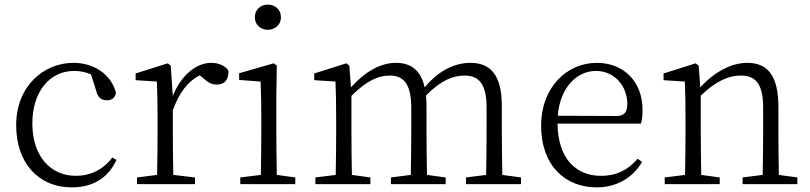

<svg xmlns="http://www.w3.org/2000/svg" viewBox="-20 -797 3507 831"><path d="M466 -115C427 -63 371 -36 308 -36C199 -36 120 -121 120 -262C120 -402 196 -490 301 -490C324 -490 349 -486 374 -475L397 -402C403 -378 416 -363 443 -363C465 -363 478 -374 482 -396C461 -475 387 -525 298 -525C170 -525 50 -425 50 -255C50 -92 146 14 291 14C385 14 450 -30 484 -105Z M719 -513 706 -523 567 -479V-450L659 -444C661 -396 662 -347 662 -281V-227C662 -175 661 -95 660 -40L573 -29V0H824V-29L730 -40C729 -96 728 -175 728 -227V-320C756 -396 792 -444 844 -471L857 -461C877 -442 894 -431 918 -431C954 -431 969 -452 969 -490C958 -511 928 -525 894 -525C828 -525 762 -469 728 -381Z M1139 -668C1170 -668 1196 -690 1196 -722C1196 -756 1170 -777 1139 -777C1108 -777 1083 -756 1083 -722C1083 -690 1108 -668 1139 -668ZM1178 -40C1177 -95 1176 -175 1176 -227V-376L1178 -513L1165 -523L1015 -480V-451L1108 -444C1110 -391 1111 -345 1111 -282V-227C1111 -175 1110 -95 1109 -40L1020 -29V0H1258V-29Z M2154 -40C2153 -95 2152 -173 2152 -227V-339C2152 -473 2102 -525 2016 -525C1947 -525 1878 -491 1818 -419C1801 -494 1758 -525 1693 -525C1627 -525 1560 -487 1499 -419L1492 -513L1479 -523L1340 -479V-450L1432 -444C1434 -397 1435 -347 1435 -281V-227C1435 -175 1434 -95 1433 -40L1345 -29V0H1583V-29L1503 -40C1502 -95 1501 -175 1501 -227V-382C1569 -450 1619 -470 1667 -470C1727 -470 1760 -433 1760 -331V-227C1760 -173 1759 -95 1758 -40L1672 -29V0H1909V-29L1828 -40C1827 -95 1826 -173 1826 -227V-333C1826 -351 1825 -368 1824 -384C1889 -450 1942 -470 1990 -470C2051 -470 2086 -436 2086 -332V-227C2086 -173 2085 -95 2084 -40L1997 -29V0H2235V-29Z M2394 -296C2404 -420 2478 -490 2559 -490C2642 -490 2695 -422 2695 -348C2695 -315 2685 -295 2648 -295ZM2754 -262C2759 -277 2761 -297 2761 -322C2761 -442 2681 -525 2563 -525C2434 -525 2322 -419 2322 -254C2322 -79 2427 14 2563 14C2649 14 2719 -28 2759 -96L2740 -110C2700 -64 2652 -36 2581 -36C2476 -36 2395 -107 2393 -262Z M3351 -40C3350 -95 3349 -173 3349 -227V-333C3349 -471 3302 -525 3214 -525C3148 -525 3074 -488 3011 -419L3004 -513L2991 -523L2852 -479V-450L2944 -444C2946 -396 2947 -347 2947 -281V-227C2947 -175 2946 -95 2945 -40L2857 -29V0H3095V-29L3015 -40C3014 -95 3013 -175 3013 -227V-383C3082 -450 3138 -470 3186 -470C3250 -470 3283 -435 3283 -331V-227C3283 -173 3282 -95 3281 -40L3194 -29V0H3431V-29Z"/></svg>

Font: Noto Serif CJK JP Light
Style: Regular
Weight: 300
Designer: Ryoko NISHIZUKA 西塚涼子 (kana & ideographs); Frank Grießhammer (Latin, Greek & Cyrillic); Wenlong ZHANG 张文龙 (bopomofo); San
Foundry: Adobe Systems Incorporated
Version: Version 1.001;PS 1.001;hotconv 16.6.54;makeotf.lib2.5.65590